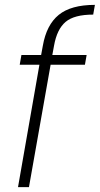

<svg xmlns="http://www.w3.org/2000/svg" viewBox="-20 -769 410 789"><path d="M54 0 142 -503H61L68 -543H149L156 -581Q171 -667 221.5 -708Q272 -749 370 -749L363 -709Q285 -709 249.5 -679Q214 -649 202 -581L195 -543H336L329 -503H188L99 0Z"/></svg>

Font: Poppins ExtraLight
Style: Italic
Weight: 275
Italic angle: -10°
Designer: Ninad Kale (Devanagari), Jonny Pinhorn (Latin)
Foundry: Indian Type Foundry
Version: Version 3.200;PS 1.000;hotconv 16.6.54;makeotf.lib2.5.65590